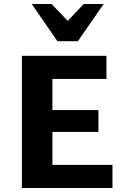

<svg xmlns="http://www.w3.org/2000/svg" viewBox="-20 -936 625 956"><path d="M540 0H89V-658H510V-543H241V-115H540ZM137 -279V-388H470V-279ZM266 -731 293 -807 397 -916H496L368 -731ZM266 -731 138 -916H237L342 -806L368 -731Z"/></svg>

Font: Ysabeau ExtraBold
Style: Regular
Weight: 800
Designer: Christian Thalmann (Catharsis Fonts)
Version: Version 2.002